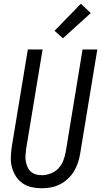

<svg xmlns="http://www.w3.org/2000/svg" viewBox="-20 -1000 541 1028"><path d="M204 8Q175 8 148.5 2Q122 -4 100.5 -19Q79 -34 65 -56Q51 -78 44 -104Q37 -130 38 -158Q39 -186 43 -214L129 -735H208L120 -203Q118 -186 116.5 -169.5Q115 -153 118 -137Q121 -121 127 -106.5Q133 -92 144.5 -81.5Q156 -71 171.5 -66.5Q187 -62 204 -62Q227 -62 251 -71Q275 -80 292.5 -98.5Q310 -117 319 -140.5Q328 -164 332 -187L422 -735H501L409 -176Q405 -152 397 -128Q389 -104 375.5 -82Q362 -60 342.5 -42Q323 -24 300 -12.5Q277 -1 252.5 3.5Q228 8 204 8ZM317 -795 272 -835 413 -980 466 -930Z"/></svg>

Font: Iosevka Term Curly
Style: Italic
Weight: 400
Italic angle: -9°
Designer: Belleve Invis
Foundry: Belleve Invis
Version: Version 32.3.0